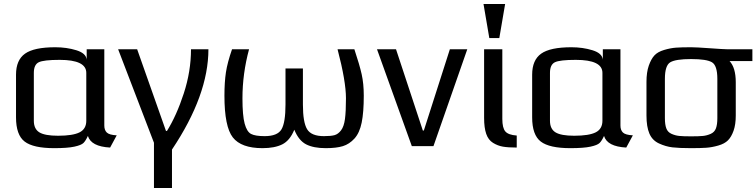

<svg xmlns="http://www.w3.org/2000/svg" viewBox="-20 -730 3778 959"><path d="M563 -54 530 7Q435 2 419 -51Q408 -27 397 -16Q386 -5 351.5 2.5Q317 10 251 10Q146 10 103 -23Q60 -56 60 -144V-357Q60 -430 105 -462Q150 -494 256 -494Q313 -494 361.5 -479Q410 -464 413 -432V-484H501V-103Q501 -80 513.5 -68Q526 -56 563 -54ZM411 -127V-366Q411 -431 278 -431Q198 -431 173.5 -419Q149 -407 149 -366V-127Q149 -86 176.5 -69Q204 -52 270 -52Q344 -52 377.5 -69Q411 -86 411 -127Z M839 209H749V-17L570 -484H665L809 -76H814Q862 -153 898 -263.5Q934 -374 934 -484H1021Q1021 -255 839 17Z M1139 -484H1224Q1191 -362 1191 -239Q1191 -153 1202 -112.5Q1213 -72 1234 -61Q1255 -50 1302 -50Q1366 -50 1386 -84Q1406 -118 1406 -208V-388H1493V-208Q1493 -119 1514 -84.5Q1535 -50 1598 -50Q1633 -50 1651 -55Q1669 -60 1683.5 -79Q1698 -98 1703 -135.5Q1708 -173 1708 -239Q1708 -324 1666 -484H1750Q1776 -406 1786.5 -359Q1797 -312 1797 -252Q1797 -169 1786.5 -117.5Q1776 -66 1750.5 -38Q1725 -10 1692.5 0Q1660 10 1607 10Q1546 10 1509 -9Q1472 -28 1450 -82Q1428 -28 1390 -9Q1352 10 1291 10Q1185 10 1143 -43.5Q1101 -97 1101 -252Q1101 -320 1108.5 -369Q1116 -418 1139 -484Z M2314 -484 2145 0H2037L1863 -484H1958L2092 -78H2097L2227 -484Z M2489 -484V-136Q2489 -91 2504 -73.5Q2519 -56 2561 -53V7Q2518 7 2492 2.5Q2466 -2 2442.5 -16.5Q2419 -31 2408.5 -61.5Q2398 -92 2398 -141V-484ZM2474 -540H2424L2395 -710H2503Z M3141 -54 3108 7Q3013 2 2997 -51Q2986 -27 2975 -16Q2964 -5 2929.5 2.5Q2895 10 2829 10Q2724 10 2681 -23Q2638 -56 2638 -144V-357Q2638 -430 2683 -462Q2728 -494 2834 -494Q2891 -494 2939.5 -479Q2988 -464 2991 -432V-484H3079V-103Q3079 -80 3091.5 -68Q3104 -56 3141 -54ZM2989 -127V-366Q2989 -431 2856 -431Q2776 -431 2751.5 -419Q2727 -407 2727 -366V-127Q2727 -86 2754.5 -69Q2782 -52 2848 -52Q2922 -52 2955.5 -69Q2989 -86 2989 -127Z M3655 -319V-153Q3655 -108 3644 -77Q3633 -46 3616 -29Q3599 -12 3567.5 -3Q3536 6 3507.5 8Q3479 10 3432 10Q3372 10 3338.5 6Q3305 2 3271.5 -13.5Q3238 -29 3223.5 -63Q3209 -97 3209 -153V-321Q3209 -369 3220.5 -402Q3232 -435 3248.5 -453Q3265 -471 3297 -480.5Q3329 -490 3356.5 -492Q3384 -494 3432 -494Q3457 -494 3526 -489Q3595 -484 3611 -484H3738V-425H3624Q3655 -392 3655 -319ZM3563 -140V-336Q3563 -403 3536 -419Q3509 -435 3432 -435Q3355 -435 3328 -419Q3301 -403 3301 -336V-140Q3301 -108 3308 -89Q3315 -70 3334 -61.5Q3353 -53 3373 -51Q3393 -49 3432 -49Q3471 -49 3491 -51Q3511 -53 3530 -61.5Q3549 -70 3556 -89Q3563 -108 3563 -140Z"/></svg>

Font: Play
Style: Regular
Weight: 400
Designer: Jonas Hecksher
Foundry: Jonas Hecksher, Playtypeª, e-types AS
Version: Version 1.002